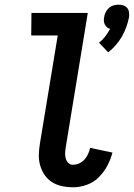

<svg xmlns="http://www.w3.org/2000/svg" viewBox="-20 -790 570 818"><path d="M441 -567 402 -608Q417 -620 428.5 -635Q440 -650 449 -667Q441 -669 435.5 -674Q430 -679 426.5 -686Q423 -693 422.5 -701Q422 -709 424 -718Q425 -728 430.5 -738.5Q436 -749 444.5 -756.5Q453 -764 463.5 -767Q474 -770 485 -770Q496 -770 505.5 -767Q515 -764 521.5 -756.5Q528 -749 529.5 -738.5Q531 -728 530 -718Q526 -697 518.5 -676Q511 -655 500 -635.5Q489 -616 474 -598.5Q459 -581 441 -567ZM291 8Q267 8 244 3Q221 -2 202.5 -13.5Q184 -25 171 -43.5Q158 -62 151.5 -84Q145 -106 145.5 -130Q146 -154 150 -178L226 -639H113L114 -735H354L260 -162Q258 -150 257.5 -138Q257 -126 260 -115Q263 -104 271 -96Q279 -88 291 -88Q304 -88 317.5 -94Q331 -100 340.5 -111Q350 -122 355.5 -134.5Q361 -147 364 -160L459 -140Q452 -112 437.5 -84.5Q423 -57 401 -35Q379 -13 349.5 -2.5Q320 8 291 8Z"/></svg>

Font: Iosevka Curly Slab
Style: Bold Italic
Weight: 700
Italic angle: -9°
Monospace: yes
Designer: Belleve Invis
Foundry: Belleve Invis
Version: Version 22.1.2; ttfautohint (v1.8.4)